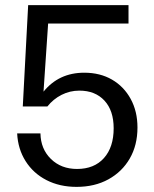

<svg xmlns="http://www.w3.org/2000/svg" viewBox="-20 -720 600 750"><path d="M279 10Q213 10 161.5 -16.5Q110 -43 80 -90.5Q50 -138 47 -199H138Q139 -138 179 -99Q219 -60 281 -60Q348 -60 386 -102.5Q424 -145 424 -219Q424 -288 388 -327Q352 -366 290 -366Q253 -366 220.5 -349.5Q188 -333 165 -304H69L90 -700H482V-628H168L150 -362Q210 -436 309 -436Q371 -436 417.5 -409Q464 -382 490.5 -333.5Q517 -285 517 -222Q517 -153 487 -101Q457 -49 403.5 -19.5Q350 10 279 10Z"/></svg>

Font: Hedvig Letters Sans
Style: Regular
Weight: 400
Designer: Alexander Örn & Tor Weibull
Foundry: Kanon Foundry
Version: Version 1.000; ttfautohint (v1.8.4.7-5d5b)